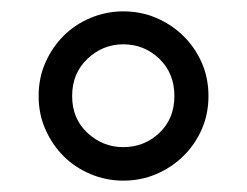

<svg xmlns="http://www.w3.org/2000/svg" viewBox="-20 -746 435 338"><path d="M197 -428Q167 -428 139.5 -439.5Q112 -451 92 -471Q72 -491 60 -518Q48 -545 48 -577Q48 -609 60 -636Q72 -663 92 -683Q112 -703 139.5 -714.5Q167 -726 197 -726Q228 -726 255 -714.5Q282 -703 302.5 -683Q323 -663 335 -636Q347 -609 347 -577Q347 -545 335 -518Q323 -491 302.5 -471Q282 -451 255 -439.5Q228 -428 197 -428ZM197 -487Q234 -487 260.5 -512Q287 -537 287 -577Q287 -617 260.5 -642.5Q234 -668 197 -668Q161 -668 134 -642.5Q107 -617 107 -577Q107 -537 134 -512Q161 -487 197 -487Z"/></svg>

Font: Geist Light
Style: Regular
Weight: 400
Designer: Basement.studio, Andrés Briganti, Mateo Zaragoza
Foundry: Basement.studio, Vercel, Andrés Briganti, Guido Ferreyra, Mateo Zaragoza
Version: Version 1.401